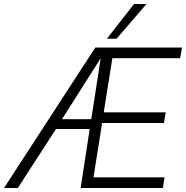

<svg xmlns="http://www.w3.org/2000/svg" viewBox="-59 -937 927 957"><path d="M343 0 388 -294H220L30 0H-39L416 -700H848L839 -647H501L458 -377H767L758 -324H450L407 -53H761L753 0ZM250 -343H396L443 -647ZM474 -744 609 -917H671L522 -744Z"/></svg>

Font: Georama Light
Style: Italic
Weight: 300
Italic angle: -9°
Designer: Jean-Baptiste Levee
Foundry: Production Type
Version: Version 1.001